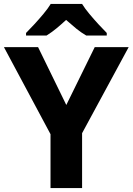

<svg xmlns="http://www.w3.org/2000/svg" viewBox="-20 -953 672 973"><path d="M316 -421 460 -714H632L396 -278V0H236V-273L0 -714H173ZM396 -933Q410 -910 433 -882.5Q456 -855 479.5 -829.5Q503 -804 521 -786V-773H417Q391 -788 366.5 -808Q342 -828 315 -852Q289 -828 266 -809Q243 -790 216 -773H112V-786Q131 -805 154.5 -830.5Q178 -856 200.5 -883Q223 -910 237 -933Z"/></svg>

Font: Noto Sans Oriya
Style: Bold
Weight: 700
Designer: Amélie Bonet and Sol Matas
Foundry: Google LLC
Version: Version 2.006; ttfautohint (v1.8.4.7-5d5b)